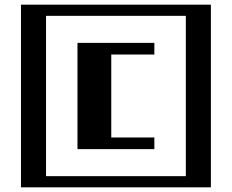

<svg xmlns="http://www.w3.org/2000/svg" viewBox="-20 -804 995 824"><path d="M70 -784H885V0H70ZM777.5 -48V-736H177.5V-48ZM312.5 -620H642.5V-570H457.5V-214H642.5V-164H312.5Z"/></svg>

Font: Facade Sud
Style: Regular
Weight: 100
Designer: Éléonore Fines
Foundry: Velvetyne Type Foundry
Version: Version 1.001;Glyphs 3.2 (3202)